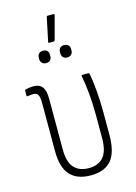

<svg xmlns="http://www.w3.org/2000/svg" viewBox="-123 -873 670 947"><g transform="rotate(-15 212.0 -400.0)"><path d="M221 8Q151 8 115.5 -31Q80 -70 80 -153V-399Q80 -428 73.5 -440.5Q67 -453 49 -453Q42 -453 34.5 -452Q27 -451 20 -450Q15 -449 15 -454V-478Q15 -484 20 -485Q28 -487 38.5 -488.5Q49 -490 59 -490Q90 -490 104.5 -471Q119 -452 119 -409V-151Q119 -88 145 -58.5Q171 -29 221 -29Q269 -29 295 -59Q321 -89 321 -156V-271Q321 -331 316 -383.5Q311 -436 303 -476Q302 -482 309 -482H338Q342 -482 344 -476Q351 -438 355.5 -386Q360 -334 360 -274V-161Q360 -72 325.5 -32Q291 8 221 8ZM191 -677Q185 -677 187 -684L212 -803Q213 -808 218 -808H247Q250 -808 251.5 -806.5Q253 -805 252 -802L220 -682Q218 -677 214 -677ZM151 -584Q137 -584 129.5 -592Q122 -600 122 -612V-620Q122 -632 129.5 -639.5Q137 -647 151 -647Q165 -647 172 -639.5Q179 -632 179 -620V-612Q179 -600 172 -592Q165 -584 151 -584ZM258 -584Q245 -584 237.5 -592Q230 -600 230 -612V-620Q230 -632 237.5 -639.5Q245 -647 258 -647Q272 -647 279.5 -639.5Q287 -632 287 -620V-612Q287 -600 279.5 -592Q272 -584 258 -584Z"/></g></svg>

Font: Sofia Sans Condensed ExtraLight
Style: Regular
Weight: 250
Version: Version 4.100